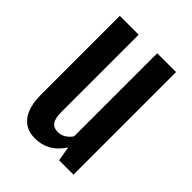

<svg xmlns="http://www.w3.org/2000/svg" viewBox="-196 -777 890 890"><g transform="rotate(45 249.5 -332.0)"><path d="M64.5 -157.2V-672.4H188V-167Q188 -124 201.2 -106Q214.4 -87.9 241.7 -87.9Q280.8 -87.9 309.6 -127.4V-672.4H433.1V0H338.9L326.7 -71.8H326.2Q275.9 7.8 187.5 7.8Q128.4 7.8 96.4 -33.9Q64.5 -75.7 64.5 -157.2Z"/></g></svg>

Font: FjallaOne
Style: Regular
Weight: 400
Designer: Irina Smirnova
Foundry: Irina Smirnova
Version: Version 1.001